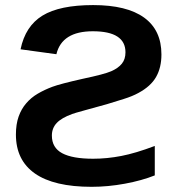

<svg xmlns="http://www.w3.org/2000/svg" viewBox="-20 -718 707 748"><path d="M583 -34.7Q532.7 -14.6 466.8 -2.4Q400.9 9.8 336.9 9.8Q190.4 9.8 116.2 -42Q42 -93.8 42 -193.8Q42 -233.9 52.5 -263.7Q63 -293.5 82 -315.4Q100.6 -337.4 126.7 -352.8Q152.8 -368.2 184.1 -379.9Q213.9 -391.1 302.7 -411.1Q386.2 -428.7 413.1 -440.4Q440.9 -452.6 454.8 -470Q468.8 -487.3 468.8 -514.2Q468.8 -596.2 341.8 -596.2Q221.2 -596.2 199.7 -506.8L60.1 -525.9Q78.6 -616.2 145.5 -657.2Q212.4 -698.2 342.8 -698.2Q474.1 -698.2 541.5 -649.4Q608.9 -600.6 608.9 -505.9Q608.9 -454.6 588.1 -418.2Q567.4 -381.8 519.5 -356Q495.6 -342.8 461.7 -332.3Q427.7 -321.8 396 -312Q339.8 -296.4 313 -289.1Q286.1 -281.7 276.4 -278.8Q266.6 -275.9 261.2 -273.9Q219.7 -258.8 200.9 -238.8Q182.1 -218.8 182.1 -189.9Q182.1 -142.6 222.2 -121.1Q262.2 -99.6 342.8 -99.6Q397 -99.6 452.6 -110.4Q508.3 -121.1 583 -149.4Z"/></svg>

Font: Arimo
Style: Bold
Weight: 700
Designer: Steve Matteson
Foundry: Monotype Imaging Inc.
Version: Version 1.33